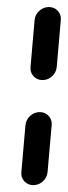

<svg xmlns="http://www.w3.org/2000/svg" viewBox="-20 -539 197 559"><path d="M77 0Q61.1 0 50.9 -11.1Q40.7 -22.2 42.2 -38.1L54.1 -174.4Q55.6 -190.4 67.6 -201.5Q79.6 -212.6 95.6 -212.6Q111.5 -212.6 121.7 -201.5Q131.9 -190.4 130.4 -174.4L118.5 -38.1Q117 -22.2 105 -11.1Q93 0 77 0ZM103.7 -305.9Q87.8 -305.9 77.6 -317Q67.4 -328.1 68.9 -344.1L80.7 -480.4Q82.2 -496.3 94.3 -507.4Q106.3 -518.5 122.2 -518.5Q138.1 -518.5 148.3 -507.4Q158.5 -496.3 157 -480.4L145.2 -344.1Q143.7 -328.1 131.7 -317Q119.6 -305.9 103.7 -305.9Z"/></svg>

Font: 26F Galaxy Sans
Style: Bold Italic
Weight: 700
Italic angle: -5°
Designer: C₂₉H₂₅N₃O₅
Version: Version 1.200